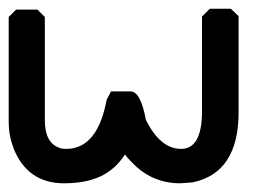

<svg xmlns="http://www.w3.org/2000/svg" viewBox="-29 -421 634 441"><path d="M453 -401H501L519 -384V-163Q519 -24 413 -2L385 0Q348 0 317 -15.5Q286 -31 258 -66Q235 -31 201 -15.5Q167 0 118 0Q33 0 1 -83L2 -82Q-9 -108 -9 -143V-382L8 -399H57L74 -382V-145Q74 -94 106 -82Q112 -79 123 -79Q195 -79 216 -192L226 -211H271Q294 -211 306 -146Q339 -79 387 -79Q435 -79 435 -166V-383Z"/></svg>

Font: Ekushey Kolom
Style: Bold
Weight: 700
Designer: Al Mamun Sumon
Foundry: Al Mamun Sumon
Version: Version 1.0